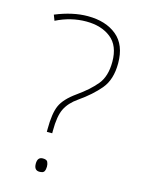

<svg xmlns="http://www.w3.org/2000/svg" viewBox="-112 -789 637 863"><g transform="rotate(15 206.5 -358.0)"><path d="M144 -174H169V-186Q169 -254 186 -288.5Q203 -323 242 -350Q301 -391 337.5 -435Q374 -479 374 -554Q374 -640 323 -682Q272 -724 188 -724Q118 -724 38 -691L48 -665Q116 -699 188 -699Q258 -699 302.5 -664Q347 -629 347 -554Q347 -486 315 -447.5Q283 -409 229 -371Q177 -334 160.5 -297Q144 -260 144 -186ZM133 -23Q133 8 158 8Q176 8 180.5 -1Q185 -10 185 -23Q185 -35 180.5 -44.5Q176 -54 158 -54Q133 -54 133 -23Z"/></g></svg>

Font: Noto Sans UI Thin
Style: Regular
Weight: 250
Designer: Monotype Design Team
Foundry: Monotype Imaging Inc.
Version: Version 1.901